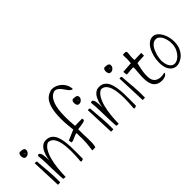

<svg xmlns="http://www.w3.org/2000/svg" viewBox="4 -1582 2305 2305"><g transform="rotate(-45 1156.5 -429.5)"><path d="M65.4 -378.9Q77.1 -378.9 85.4 -379.9Q93.8 -380.9 99.6 -370.1Q102.5 -326.2 106.4 -280.8Q110.4 -235.4 114.3 -189.5Q118.2 -143.6 119.6 -97.2Q121.1 -50.8 120.1 -6.8Q120.1 -1 117.2 0.5Q114.3 2 108.9 1.5Q103.5 1 96.2 0.5Q88.9 0 80.1 2ZM8.8 -553.7Q8.8 -560.5 9.8 -568.8Q10.7 -577.1 14.2 -584Q17.6 -590.8 22.9 -595.7Q28.3 -600.6 36.1 -600.6Q47.9 -600.6 59.6 -599.6Q71.3 -598.6 82 -595.2Q92.8 -591.8 99.6 -584.5Q106.4 -577.1 106.4 -563.5Q106.4 -540 88.9 -522Q71.3 -503.9 45.9 -503.9Q26.4 -503.9 17.6 -519Q8.8 -534.2 8.8 -553.7ZM65.4 -548.8Q62.5 -548.8 62.5 -543.9Q62.5 -539.1 65.4 -539.1Q69.3 -539.1 69.3 -543.9Q69.3 -548.8 65.4 -548.8Z M174.8 -4.9Q172.9 -20.5 171.4 -50.3Q169.9 -80.1 168.5 -117.7Q167 -155.3 166 -196.3Q165 -237.3 164.1 -274.4Q163.1 -311.5 161.6 -341.3Q160.2 -371.1 157.2 -386.7Q157.2 -387.7 156.7 -391.6Q156.2 -395.5 155.8 -400.4Q155.3 -405.3 155.3 -408.7Q155.3 -412.1 155.3 -414.1Q169.9 -425.8 180.2 -421.9Q190.4 -418 197.3 -404.8Q204.1 -391.6 207 -372.1Q210 -352.5 211.4 -333Q212.9 -313.5 212.9 -297.4Q212.9 -281.2 212.9 -274.4Q214.8 -291 218.8 -313.5Q222.7 -335.9 230.5 -359.4Q238.3 -382.8 249.5 -405.8Q260.7 -428.7 277.3 -446.3Q293.9 -463.9 314.9 -473.6Q335.9 -483.4 363.3 -481.4Q406.2 -479.5 434.1 -458Q461.9 -436.5 478 -400.4Q494.1 -364.3 501.5 -317.4Q508.8 -270.5 511.2 -217.8Q513.7 -165 512.7 -110.8Q511.7 -56.6 511.7 -6.8Q502.9 -4.9 494.1 -0.5Q485.4 3.9 479.5 3.4Q473.6 2.9 471.2 -5.4Q468.8 -13.7 472.7 -38.1Q473.6 -55.7 476.1 -92.3Q478.5 -128.9 478 -173.8Q477.5 -218.8 472.7 -266.6Q467.8 -314.5 454.6 -354Q441.4 -393.6 417 -418.5Q392.6 -443.4 353.5 -443.4Q313.5 -426.8 286.6 -380.9Q259.8 -335 243.7 -273.4Q227.5 -211.9 220.2 -140.1Q212.9 -68.4 211.9 0Q210 -1 204.6 -1Q199.2 -1 192.9 -1.5Q186.5 -2 181.2 -2.9Q175.8 -3.9 174.8 -4.9Z M664.1 -4.9Q672.9 -67.4 675.8 -108.4Q678.7 -149.4 678.2 -179.2Q677.7 -209 676.8 -231.9Q675.8 -254.9 676.8 -280.3Q664.1 -280.3 649.4 -274.4Q634.8 -268.6 619.1 -261.2Q603.5 -253.9 588.4 -248Q573.2 -242.2 560.5 -242.2Q555.7 -242.2 554.2 -246.1Q552.7 -250 551.8 -255.9Q550.8 -261.7 550.3 -268.1Q549.8 -274.4 546.9 -281.2L678.7 -337.9Q660.2 -484.4 665.5 -582.5Q670.9 -680.7 693.8 -740.7Q716.8 -800.8 754.4 -828.6Q792 -856.4 837.9 -863.3Q874 -863.3 906.7 -849.1Q939.5 -835 964.4 -810.5Q989.3 -786.1 1004.4 -753.9Q1019.5 -721.7 1019.5 -685.5Q1003.9 -685.5 990.7 -695.8Q977.5 -706.1 965.8 -721.7Q954.1 -737.3 942.4 -755.4Q930.7 -773.4 916.5 -789.1Q902.3 -804.7 885.7 -814.9Q869.1 -825.2 846.7 -825.2Q827.1 -821.3 808.1 -809.1Q789.1 -796.9 772.9 -774.4Q756.8 -752 744.1 -717.3Q731.4 -682.6 724.6 -631.8Q717.8 -581.1 717.3 -512.2Q716.8 -443.4 725.6 -354.5L846.7 -355.5Q849.6 -342.8 850.1 -333.5Q850.6 -324.2 835.9 -318.4Q825.2 -314.5 808.6 -311Q792 -307.6 774.9 -305.2Q757.8 -302.7 743.2 -301.3Q728.5 -299.8 722.7 -298.8Q721.7 -252.9 723.6 -211.4Q725.6 -169.9 726.6 -132.3Q727.5 -94.7 726.1 -62Q724.6 -29.3 715.8 1Q714.8 1 710.4 1Q706.1 1 701.2 1Q696.3 1 691.9 1Q687.5 1 687.5 1Q683.6 1 679.2 2Q674.8 2.9 671.4 3.4Q668 3.9 666 2.4Q664.1 1 664.1 -4.9Z M966.8 -378.9Q978.5 -378.9 986.8 -379.9Q995.1 -380.9 1001 -370.1Q1003.9 -326.2 1007.8 -280.8Q1011.7 -235.4 1015.6 -189.5Q1019.5 -143.6 1021 -97.2Q1022.5 -50.8 1021.5 -6.8Q1021.5 -1 1018.6 0.5Q1015.6 2 1010.3 1.5Q1004.9 1 997.6 0.5Q990.2 0 981.4 2ZM910.2 -553.7Q910.2 -560.5 911.1 -568.8Q912.1 -577.1 915.5 -584Q918.9 -590.8 924.3 -595.7Q929.7 -600.6 937.5 -600.6Q949.2 -600.6 960.9 -599.6Q972.7 -598.6 983.4 -595.2Q994.1 -591.8 1001 -584.5Q1007.8 -577.1 1007.8 -563.5Q1007.8 -540 990.2 -522Q972.7 -503.9 947.3 -503.9Q927.7 -503.9 918.9 -519Q910.2 -534.2 910.2 -553.7ZM966.8 -548.8Q963.9 -548.8 963.9 -543.9Q963.9 -539.1 966.8 -539.1Q970.7 -539.1 970.7 -543.9Q970.7 -548.8 966.8 -548.8Z M1076.2 -4.9Q1074.2 -20.5 1072.8 -50.3Q1071.3 -80.1 1069.8 -117.7Q1068.4 -155.3 1067.4 -196.3Q1066.4 -237.3 1065.4 -274.4Q1064.5 -311.5 1063 -341.3Q1061.5 -371.1 1058.6 -386.7Q1058.6 -387.7 1058.1 -391.6Q1057.6 -395.5 1057.1 -400.4Q1056.6 -405.3 1056.6 -408.7Q1056.6 -412.1 1056.6 -414.1Q1071.3 -425.8 1081.5 -421.9Q1091.8 -418 1098.6 -404.8Q1105.5 -391.6 1108.4 -372.1Q1111.3 -352.5 1112.8 -333Q1114.3 -313.5 1114.3 -297.4Q1114.3 -281.2 1114.3 -274.4Q1116.2 -291 1120.1 -313.5Q1124 -335.9 1131.8 -359.4Q1139.6 -382.8 1150.9 -405.8Q1162.1 -428.7 1178.7 -446.3Q1195.3 -463.9 1216.3 -473.6Q1237.3 -483.4 1264.6 -481.4Q1307.6 -479.5 1335.4 -458Q1363.3 -436.5 1379.4 -400.4Q1395.5 -364.3 1402.8 -317.4Q1410.2 -270.5 1412.6 -217.8Q1415 -165 1414.1 -110.8Q1413.1 -56.6 1413.1 -6.8Q1404.3 -4.9 1395.5 -0.5Q1386.7 3.9 1380.9 3.4Q1375 2.9 1372.6 -5.4Q1370.1 -13.7 1374 -38.1Q1375 -55.7 1377.4 -92.3Q1379.9 -128.9 1379.4 -173.8Q1378.9 -218.8 1374 -266.6Q1369.1 -314.5 1356 -354Q1342.8 -393.6 1318.4 -418.5Q1293.9 -443.4 1254.9 -443.4Q1214.8 -426.8 1188 -380.9Q1161.1 -335 1145 -273.4Q1128.9 -211.9 1121.6 -140.1Q1114.3 -68.4 1113.3 0Q1111.3 -1 1106 -1Q1100.6 -1 1094.2 -1.5Q1087.9 -2 1082.5 -2.9Q1077.1 -3.9 1076.2 -4.9Z M1503.9 -378.9Q1515.6 -378.9 1523.9 -379.9Q1532.2 -380.9 1538.1 -370.1Q1541 -326.2 1544.9 -280.8Q1548.8 -235.4 1552.7 -189.5Q1556.6 -143.6 1558.1 -97.2Q1559.6 -50.8 1558.6 -6.8Q1558.6 -1 1555.7 0.5Q1552.7 2 1547.4 1.5Q1542 1 1534.7 0.5Q1527.3 0 1518.6 2ZM1447.3 -553.7Q1447.3 -560.5 1448.2 -568.8Q1449.2 -577.1 1452.6 -584Q1456.1 -590.8 1461.4 -595.7Q1466.8 -600.6 1474.6 -600.6Q1486.3 -600.6 1498 -599.6Q1509.8 -598.6 1520.5 -595.2Q1531.2 -591.8 1538.1 -584.5Q1544.9 -577.1 1544.9 -563.5Q1544.9 -540 1527.3 -522Q1509.8 -503.9 1484.4 -503.9Q1464.8 -503.9 1456.1 -519Q1447.3 -534.2 1447.3 -553.7ZM1503.9 -548.8Q1501 -548.8 1501 -543.9Q1501 -539.1 1503.9 -539.1Q1507.8 -539.1 1507.8 -543.9Q1507.8 -548.8 1503.9 -548.8Z M1718.8 -354.5Q1710 -357.4 1694.8 -356.9Q1679.7 -356.4 1662.6 -355Q1645.5 -353.5 1629.9 -351.6Q1614.3 -349.6 1603.5 -349.6Q1598.6 -349.6 1597.2 -363.8Q1595.7 -377.9 1592.8 -402.3L1730.5 -412.1Q1733.4 -446.3 1734.4 -460.9Q1735.4 -475.6 1734.9 -485.8Q1734.4 -496.1 1733.9 -509.3Q1733.4 -522.5 1733.4 -550.8Q1758.8 -554.7 1772 -553.2Q1785.2 -551.8 1790 -545.9Q1794.9 -540 1794.4 -528.8Q1793.9 -517.6 1791.5 -501Q1789.1 -484.4 1787.6 -460.9Q1786.1 -437.5 1789.1 -408.2L1906.2 -412.1V-364.3Q1898.4 -364.3 1881.8 -363.3Q1865.2 -362.3 1846.2 -361.3Q1827.1 -360.4 1811 -359.4Q1794.9 -358.4 1787.1 -355.5Q1779.3 -320.3 1770.5 -280.3Q1761.7 -240.2 1758.8 -201.2Q1755.9 -162.1 1760.7 -128.4Q1765.6 -94.7 1785.2 -72.8Q1804.7 -50.8 1840.8 -42.5Q1877 -34.2 1936.5 -47.9Q1934.6 -33.2 1925.3 -23.9Q1916 -14.6 1903.8 -9.3Q1891.6 -3.9 1877.9 -1.5Q1864.3 1 1853.5 1Q1803.7 1 1774.4 -17.1Q1745.1 -35.2 1730.5 -64.5Q1715.8 -93.8 1711.9 -131.3Q1708 -168.9 1709.5 -208Q1710.9 -247.1 1714.8 -285.2Q1718.8 -323.2 1718.8 -354.5Z M1974.6 -178.7Q1974.6 -201.2 1978.5 -231Q1982.4 -260.7 1991.2 -291Q2000 -321.3 2013.2 -350.6Q2026.4 -379.9 2044.9 -402.8Q2063.5 -425.8 2087.9 -439.9Q2112.3 -454.1 2142.6 -454.1Q2173.8 -454.1 2200.7 -432.6Q2227.5 -411.1 2246.6 -377Q2265.6 -342.8 2275.4 -300.8Q2285.2 -258.8 2283.2 -218.8Q2283.2 -160.2 2260.7 -114.3Q2238.3 -68.4 2203.6 -40Q2168.9 -11.7 2129.4 -2Q2089.8 7.8 2055.2 -7.3Q2020.5 -22.5 1997.6 -64.5Q1974.6 -106.4 1974.6 -178.7ZM2010.7 -174.8Q2013.7 -115.2 2031.2 -83Q2048.8 -50.8 2073.7 -40.5Q2098.6 -30.3 2127.9 -40Q2157.2 -49.8 2182.6 -74.7Q2208 -99.6 2226.1 -137.2Q2244.1 -174.8 2246.1 -221.7Q2248 -256.8 2240.7 -290Q2233.4 -323.2 2220.2 -349.1Q2207 -375 2188 -390.1Q2168.9 -405.3 2144.5 -405.3Q2121.1 -405.3 2102.5 -393.6Q2084 -381.8 2068.8 -361.8Q2053.7 -341.8 2043 -316.4Q2032.2 -291 2024.9 -265.6Q2017.6 -240.2 2014.2 -216.3Q2010.7 -192.4 2010.7 -174.8Z"/></g></svg>

Font: Annie Use Your Telescope
Style: Regular
Weight: 400
Designer: Kimberly Geswein
Foundry: Kimberly Geswein
Version: Version 1.002 2001